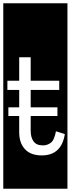

<svg xmlns="http://www.w3.org/2000/svg" viewBox="-32 -937 431 1170"><path d="M-12 213V-917H379V213ZM363 -120 309 -137Q299 -83 277.5 -67Q256 -51 230 -51Q190 -51 172.5 -75.5Q155 -100 155 -140V-230H318V-283H155V-389H329V-445H155V-588H85V-445H13V-389H85V-283H19V-230H85V-131Q85 -66 120 -28Q155 10 222 10Q343 10 363 -120Z"/></svg>

Font: Zilla Slab Highlight Regular
Style: Regular
Weight: 400
Designer: Typotheque Type Foundry
Foundry: Typotheque type foundry
Version: Version 1.1; 2017; ttfautohint (v1.6)